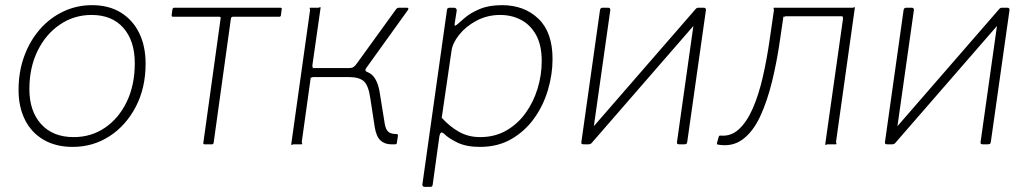

<svg xmlns="http://www.w3.org/2000/svg" viewBox="-20 -560 3996 745"><path d="M262 10Q197 10 149.5 -17.5Q102 -45 77 -95Q52 -145 52 -211Q52 -282 74 -342Q96 -402 135 -446.5Q174 -491 226 -515.5Q278 -540 337 -540Q402 -540 448.5 -511.5Q495 -483 520 -432Q545 -381 545 -313Q545 -219 507 -146Q469 -73 405 -31.5Q341 10 262 10ZM266 -28Q334 -28 387.5 -64.5Q441 -101 472 -165.5Q503 -230 503 -315Q503 -401 459 -451.5Q415 -502 335 -502Q268 -502 213 -465Q158 -428 126 -363Q94 -298 94 -214Q94 -129 139.5 -78.5Q185 -28 266 -28Z M1063 -495H884Q877 -495 876 -488L809 -6Q808 0 802 0H774Q768 0 769 -6L836 -488Q837 -492 835.5 -493.5Q834 -495 830 -495H651Q646 -495 646 -501L649 -524Q651 -530 656 -530H1068Q1075 -530 1073 -524L1070 -501Q1070 -495 1063 -495Z M1110 0 1183 -520Q1183 -525 1181.5 -527.5Q1180 -530 1184 -530H1214Q1219 -530 1221 -532Q1223 -534 1224 -530L1192 -306Q1192 -302 1193.5 -299Q1195 -296 1191 -296H1352V-289Q1405 -289 1426 -267Q1447 -245 1454 -197L1473 -79Q1477 -57 1487 -48.5Q1497 -40 1518 -40Q1525 -40 1524 -33L1520 -6Q1520 -3 1518 -1.5Q1516 0 1513 0H1498Q1473 0 1456.5 -15Q1440 -30 1434 -67L1417 -178Q1410 -228 1392 -244.5Q1374 -261 1333 -261H1196Q1192 -261 1189.5 -259Q1187 -257 1186 -261L1151 -10Q1151 -6 1152.5 -3Q1154 0 1150 0H1120Q1116 0 1113.5 2Q1111 4 1110 0ZM1335 -281V-296Q1346 -296 1352.5 -300.5Q1359 -305 1367 -317L1516 -523Q1519 -527 1521.5 -528.5Q1524 -530 1528 -530H1559Q1564 -530 1564.5 -527Q1565 -524 1562 -520L1401 -296Q1393 -285 1406 -280Z M1627 165Q1623 165 1620.5 162Q1618 159 1619 155L1714 -519Q1715 -526 1717 -528Q1719 -530 1726 -530H1742Q1747 -530 1750 -526.5Q1753 -523 1752 -518L1744 -467Q1743 -461 1745.5 -460.5Q1748 -460 1755 -466Q1764 -474 1785 -492Q1806 -510 1841.5 -525Q1877 -540 1928 -540Q2014 -540 2069 -487.5Q2124 -435 2124 -331Q2124 -271 2106 -210.5Q2088 -150 2052.5 -100.5Q2017 -51 1964.5 -20.5Q1912 10 1842 10Q1790 10 1755.5 -6.5Q1721 -23 1703 -41Q1695 -48 1691 -45Q1687 -42 1685 -32L1659 156Q1658 161 1656.5 163Q1655 165 1650 165H1627ZM1843 -28Q1900 -28 1944.5 -53.5Q1989 -79 2019.5 -121.5Q2050 -164 2066 -216.5Q2082 -269 2082 -323Q2082 -385 2060 -424.5Q2038 -464 2001.5 -483Q1965 -502 1921 -502Q1871 -502 1829.5 -480Q1788 -458 1762 -425.5Q1736 -393 1732 -363L1694 -103Q1726 -68 1762 -48Q1798 -28 1843 -28Z M2348 -520 2276 -12Q2275 0 2264 0H2246Q2239 0 2237 -2Q2235 -4 2236 -10L2308 -520Q2309 -530 2318 -530H2340Q2349 -530 2348 -520ZM2719 -520 2647 -12Q2646 -5 2644 -2.5Q2642 0 2634 0H2617Q2610 0 2608 -2Q2606 -4 2607 -10L2679 -520Q2680 -530 2689 -530H2711Q2720 -530 2719 -520ZM2681 -527 2705 -499 2273 -2 2250 -31Z M2765 1Q2761 -1 2762 -5L2769 -30Q2770 -34 2776 -34Q2816 -30 2847 -58.5Q2878 -87 2901 -139.5Q2924 -192 2940 -262Q2956 -332 2967 -410L2983 -520Q2983 -525 2981.5 -527.5Q2980 -530 2984 -530H3287Q3292 -530 3294 -532Q3296 -534 3297 -530L3224 -10Q3224 -6 3225.5 -3Q3227 0 3223 0H3192Q3188 0 3185.5 2Q3183 4 3182 0L3251 -487Q3251 -492 3249.5 -494.5Q3248 -497 3252 -497H3030Q3026 -497 3023.5 -495Q3021 -493 3020 -497L3007 -408Q2995 -323 2976 -245Q2957 -167 2929.5 -108Q2902 -49 2861.5 -19Q2821 11 2765 1Z M3526 -520 3454 -12Q3453 0 3442 0H3424Q3417 0 3415 -2Q3413 -4 3414 -10L3486 -520Q3487 -530 3496 -530H3518Q3527 -530 3526 -520ZM3897 -520 3825 -12Q3824 -5 3822 -2.5Q3820 0 3812 0H3795Q3788 0 3786 -2Q3784 -4 3785 -10L3857 -520Q3858 -530 3867 -530H3889Q3898 -530 3897 -520ZM3859 -527 3883 -499 3451 -2 3428 -31Z"/></svg>

Font: Libre Franklin Thin
Style: Italic
Weight: 100
Italic angle: -8°
Designer: Pablo Impallari, Rodrigo Fuenzalida, Nhung Nguyen
Foundry: Impallari Type
Version: Version 3.000